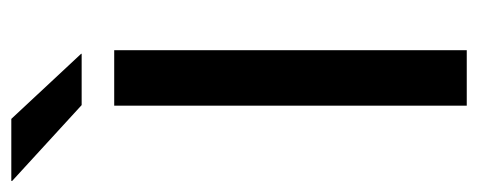

<svg xmlns="http://www.w3.org/2000/svg" viewBox="-344 -587 866 348"><g transform="rotate(-90 89.0 -413.0)"><path d="M172 -639V0H71.5V-639ZM165.5 -699 47.5 -825.5H-65V-824L72.5 -698H165.5Z"/></g></svg>

Font: Anek Kannada Medium
Style: Regular
Weight: 500
Designer: Vaishnavi Murthy, Maithili Shingre (Kannada) & Yesha Goshar (Latin)
Foundry: Ek Type
Version: Version 1.003